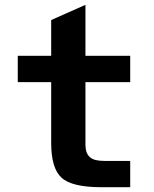

<svg xmlns="http://www.w3.org/2000/svg" viewBox="-20 -780 642 802"><path d="M403.8 2Q280.3 2 237.3 -37.6Q193.8 -76.7 193.8 -183.1V-437H54.2V-546.9H193.8V-696.3L336.9 -759.8V-546.9H523.9V-437H336.9V-176.3Q336.9 -140.1 355 -124Q364.7 -115.2 379.6 -111.6Q394.5 -107.9 414.1 -107.9H523.9V2H403.8Z"/></svg>

Font: Hack
Style: Bold
Weight: 700
Monospace: yes
Designer: Christopher Simpkins
Foundry: Christopher Simpkins
Version: Version 2.017